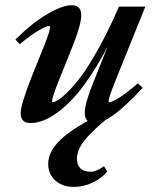

<svg xmlns="http://www.w3.org/2000/svg" viewBox="-20 -465 599 743"><path d="M98.1 11.2Q60.1 11.2 60.1 -27.3Q60.1 -60.1 101.6 -165.5L152.3 -291.5Q173.8 -346.2 173.8 -359.9Q173.8 -364.3 169.9 -364.3Q159.7 -364.3 130.6 -347.7Q101.6 -331.1 56.2 -293.9L39.6 -312Q106.4 -377.9 164.6 -411.4Q222.7 -444.8 257.3 -444.8Q294.4 -444.8 294.4 -406.7Q294.4 -371.6 263.7 -293L206.5 -150.4Q181.2 -85.9 181.2 -73.7Q181.2 -69.8 185.1 -69.8Q190.9 -69.8 203.1 -76.7Q215.3 -83.5 240.2 -107.4Q265.1 -131.3 293.5 -168.9Q321.8 -206.5 361.3 -277.3Q400.9 -348.1 440.4 -439.5H542.5L424.8 -147.9Q400.4 -85.9 400.4 -74.7Q400.4 -69.8 404.3 -69.8Q413.6 -69.8 441.9 -87.4Q470.2 -105 513.7 -142.6L532.2 -125Q439 -25.4 386.7 0H387.7Q331.1 46.4 304.4 81.8Q277.8 117.2 277.8 149.4Q277.8 173.8 291.5 186.8Q305.2 199.7 330.6 199.7Q352.5 199.7 382.3 178.2L395 199.2Q372.6 225.6 337.9 241.9Q303.2 258.3 265.1 258.3Q222.2 258.3 194.3 233.6Q166.5 209 166.5 168.5Q166.5 126.5 204.3 85.9Q242.2 45.4 319.3 2.9Q308.1 -6.8 308.1 -27.3Q308.1 -63.5 338.4 -139.2L397 -286.1Q362.8 -220.2 327.4 -167.7Q292 -115.2 261 -82.3Q230 -49.3 199.7 -27.8Q169.4 -6.3 144.8 2.4Q120.1 11.2 98.1 11.2Z"/></svg>

Font: Elstob
Style: Bold Italic
Weight: 700
Italic angle: -20°
Designer: Peter S. Baker
Version: Version 1.015